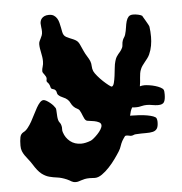

<svg xmlns="http://www.w3.org/2000/svg" viewBox="-52 -731 789 831"><g transform="rotate(-5 342.5 -315.5)"><path d="M658.2 -314Q660.2 -310.1 660.2 -294.9Q660.2 -272.5 654.1 -261.7Q647.9 -251 627.9 -251Q616.7 -251 603.5 -253.4Q590.3 -255.9 579.1 -255.9Q566.9 -255.9 555.2 -252.9Q543.5 -250 536.1 -250Q530.8 -250 525.6 -250Q520.5 -250 515.1 -251Q510.3 -242.7 507.8 -234.9Q505.4 -227.1 502.9 -215.8H509.8Q525.9 -215.8 543.7 -214.6Q561.5 -213.4 576.7 -210.7Q591.8 -208 602.5 -204.1Q613.3 -200.2 616.2 -194.8Q619.1 -187.5 619.1 -179.2Q619.1 -158.7 613 -149.7Q606.9 -140.6 594.7 -137.7Q582.5 -134.8 564.2 -135Q545.9 -135.3 521 -133.8Q515.6 -133.8 510.5 -131.3Q505.4 -128.9 500 -128.9Q495.6 -128.9 490.2 -130.4Q484.9 -131.8 481 -131.8Q478.5 -130.9 477.1 -130.9Q475.6 -130.9 474.1 -130.9Q470.2 -125 466.3 -119.9Q462.4 -114.7 460 -109.9Q454.1 -98.6 450.9 -88.4Q447.8 -78.1 440.9 -66.9Q432.1 -52.7 418.9 -34.4Q405.8 -16.1 390.4 0.2Q375 16.6 358.9 27.8Q342.8 39.1 328.1 39.1Q322.8 39.1 316.9 38.6Q311 38.1 305.2 38.1Q292.5 38.1 283.7 40Q274.9 42 268.3 44.2Q261.7 46.4 256.1 48.1Q250.5 49.8 244.1 49.8Q238.3 49.8 233.9 48.6Q229.5 47.4 225.6 45.2Q221.7 43 217.3 40.3Q212.9 37.6 207 35.2Q184.1 25.4 166 23.2Q147.9 21 131.3 16.6Q114.7 12.2 98.6 -0.2Q82.5 -12.7 64 -43Q55.7 -56.2 47.6 -65.9Q39.6 -75.7 33.2 -85Q26.9 -94.2 22.9 -104.2Q19 -114.3 19 -127.9Q19 -149.9 22 -164.3Q24.9 -178.7 37.1 -185.1Q47.4 -189.9 56.6 -201.7Q65.9 -213.4 74 -227.8Q82 -242.2 89.6 -257.6Q97.2 -272.9 104.5 -285.9Q111.8 -298.8 119.4 -307.1Q127 -315.4 134.8 -315.9Q140.6 -315.9 148.2 -311.5Q155.8 -307.1 163.3 -301Q170.9 -294.9 176.8 -288.1Q182.6 -281.2 185.1 -276.9Q186.5 -273.9 187 -268.3Q187.5 -262.7 187.7 -255.9Q188 -249 188.5 -241Q189 -232.9 190.9 -225.1Q192.4 -218.3 197 -212.6Q201.7 -207 203.1 -200.2Q205.6 -192.4 204.8 -184.1Q204.1 -175.8 207 -168.9Q214.4 -145.5 233.9 -129.6Q253.4 -113.8 282.2 -113.8Q300.3 -113.8 324.2 -123Q329.1 -125 337.9 -132.3Q346.7 -139.6 355.2 -148.7Q363.8 -157.7 369.9 -167.7Q376 -177.7 376 -185.1Q376 -194.3 366.9 -199Q357.9 -203.6 346.4 -205.8Q335 -208 324.7 -209Q314.5 -210 312 -211.9Q307.6 -214.8 304.7 -220.5Q301.8 -226.1 299.1 -232.9Q296.4 -239.7 293.5 -246.6Q290.5 -253.4 287.1 -258.8Q283.2 -263.7 276.1 -266.8Q269 -270 262.2 -276.9Q255.4 -283.7 251.2 -292.7Q247.1 -301.8 240.2 -308.1Q232.4 -315.4 220.5 -320.1Q208.5 -324.7 200.2 -333Q196.8 -335.9 195.8 -343Q194.8 -350.1 190.9 -354Q187 -358.4 180.7 -359.6Q174.3 -360.8 172.9 -363.8Q171.4 -364.7 170.2 -370.6Q168.9 -376.5 166 -381.8Q163.6 -386.7 159.7 -390.1Q155.8 -393.6 155.8 -397.9Q155.8 -400.4 156.5 -402.6Q157.2 -404.8 157.2 -407.2Q157.2 -412.1 154.8 -416.7Q152.3 -421.4 149.2 -425.5Q146 -429.7 143.6 -433.3Q141.1 -437 141.1 -440.9Q141.1 -450.2 144.5 -460.2Q147.9 -470.2 147.9 -483.9Q147.9 -492.7 146.5 -502.2Q145 -511.7 143.1 -521.2Q141.1 -530.8 139.6 -540Q138.2 -549.3 138.2 -558.1Q138.2 -565.4 140.9 -571.3Q143.6 -577.1 146.5 -582.8Q149.4 -588.4 152.1 -595.2Q154.8 -602.1 154.8 -611.8Q154.8 -621.1 153.3 -630.4Q151.9 -639.6 151.9 -647Q151.9 -652.3 153.6 -658.2Q155.3 -664.1 159.7 -669.2Q164.1 -674.3 171.6 -677.7Q179.2 -681.2 190.9 -681.2Q204.1 -681.2 212.4 -675.8Q220.7 -670.4 225.8 -661.9Q231 -653.3 233.6 -642.6Q236.3 -631.8 238.3 -621.6Q240.2 -611.3 241.9 -602.5Q243.7 -593.8 247.1 -588.9Q250.5 -583.5 257.1 -579.8Q263.7 -576.2 271.5 -573Q279.3 -569.8 287.4 -566.4Q295.4 -563 301.8 -558.1Q309.6 -551.8 314.9 -539.1Q320.3 -526.4 327.1 -512.2Q332.5 -500 340.3 -487.8Q348.1 -475.6 352.1 -465.8Q356 -455.6 356.2 -444.1Q356.4 -432.6 360.8 -421.9Q365.2 -412.6 376 -399.9Q386.7 -387.2 398.9 -375.7Q411.1 -364.3 421.6 -356.2Q432.1 -348.1 435.1 -348.1Q441.9 -350.1 445.3 -363.3Q448.7 -376.5 450.9 -393.3Q453.1 -410.2 454.8 -427.5Q456.5 -444.8 460 -456.1Q463.4 -468.3 467.3 -474.6Q471.2 -481 475.3 -485.8Q479.5 -490.7 484.1 -496.1Q488.8 -501.5 494.1 -512.2Q496.6 -517.6 496.8 -526.1Q497.1 -534.7 500 -543Q502.4 -549.8 506.3 -555.4Q510.3 -561 512.2 -567.9Q516.6 -583 518.6 -597.9Q520.5 -612.8 523.9 -624.5Q527.3 -636.2 533.9 -643.6Q540.5 -650.9 554.2 -650.9Q564.5 -650.9 575.7 -648.4Q586.9 -646 592.8 -642.1Q592.8 -641.6 596.9 -634.8Q601.1 -627.9 606.2 -619.1Q611.3 -610.4 615.7 -602.3Q620.1 -594.2 620.1 -591.8Q623 -571.3 623 -547.9Q623 -529.3 619.6 -510Q616.2 -490.7 607.9 -472.2Q604 -463.9 598.4 -456.5Q592.8 -449.2 586.9 -441.9Q581.1 -434.6 575.9 -427.5Q570.8 -420.4 567.9 -413.1Q564 -404.3 562.5 -394.8Q561 -385.3 560.3 -375.7Q559.6 -366.2 558.8 -356.9Q558.1 -347.7 556.2 -338.9Q566.4 -341.8 576.2 -341.8Q585 -341.8 597.9 -339.8Q610.8 -337.9 623 -334.2Q635.3 -330.6 645.3 -325.4Q655.3 -320.3 658.2 -314Z"/></g></svg>

Font: Freckle Face
Style: Regular
Weight: 400
Designer: Astigmatic (AOETI)
Foundry: Astigmatic (AOETI)
Version: Version 1.000